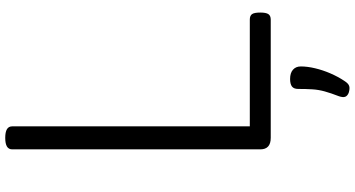

<svg xmlns="http://www.w3.org/2000/svg" viewBox="-331 -724 1356 734"><g transform="rotate(-90 347.0 -357.0)"><path d="M187 0Q143 0 143 -40V-988Q143 -1002 154 -1008.5Q165 -1015 187 -1015Q209 -1015 220 -1008.5Q231 -1002 231 -988V-80H639Q654 -80 660 -71.5Q666 -63 666 -40Q666 -18 660 -9Q654 0 639 0ZM359 298Q347 293 344 284.5Q341 276 346 261Q358 230 364.5 206.5Q371 183 372.5 159Q374 135 374 105Q374 88 383.5 81Q393 74 412 74Q435 74 447.5 85Q460 96 460 115Q460 140 453 169.5Q446 199 433.5 228Q421 257 405 281Q395 297 385 300Q375 303 359 298Z"/></g></svg>

Font: Playwrite ES
Style: Regular
Weight: 400
Designer: Veronika Burian, José Scaglione
Foundry: TypeTogether
Version: Version 1.002